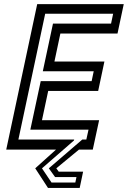

<svg xmlns="http://www.w3.org/2000/svg" viewBox="-20 -720 616 924"><path d="M211 184.5 149.5 90 249.5 0H10L159 -700H575.5L545.5 -558.5H270.5L242 -424H482.5L452.5 -282.5H212L182 -141.5H457L426.5 0H360L251 90L262.5 106H380L363.5 184.5ZM228 158.5H342.5L348 132H245L215 90L376 -48.5H395.5L406 -96H126L176 -329.5H421L431 -377H186L235 -606.5H514.5L524.5 -654H197.5L68.5 -48.5H337L336 -44L182 90Z"/></svg>

Font: Tourney Expanded Medium
Style: Italic
Weight: 500
Width: 7
Italic angle: -12°
Designer: Tyler Finck
Foundry: Etcetera Type Co
Version: Version 1.010; ttfautohint (v1.8.3)